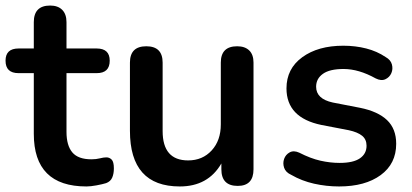

<svg xmlns="http://www.w3.org/2000/svg" viewBox="-26 -663 1488 693"><path d="M286 10Q96 10 96 -180V-399H41Q-6 -399 -6 -444Q-6 -488 41 -488H96V-583Q96 -643 155 -643Q183 -643 198.5 -627.5Q214 -612 214 -583V-488H323Q370 -488 370 -444Q370 -399 323 -399H214V-187Q214 -138 235 -113Q256 -88 304 -88Q321 -88 334.5 -91.5Q348 -95 358 -95Q369 -95 377 -87Q385 -79 385 -55Q385 -36 379 -22Q373 -8 357 -2Q344 2 322.5 6Q301 10 286 10Z M623 10Q443 10 443 -191V-437Q443 -496 502 -496Q561 -496 561 -437V-190Q561 -84 653 -84Q705 -84 738 -120Q771 -156 771 -214V-437Q771 -496 830 -496Q858 -496 873.5 -481Q889 -466 889 -437V-52Q889 8 832 8Q773 8 773 -52V-73Q725 10 623 10Z M1198 10Q1152 10 1107.5 0Q1063 -10 1025 -32Q1005 -41 999.5 -57.5Q994 -74 999.5 -89.5Q1005 -105 1019.5 -113Q1034 -121 1054 -112Q1095 -91 1130.5 -83Q1166 -75 1200 -75Q1249 -75 1273 -91.5Q1297 -108 1297 -137Q1297 -160 1281 -173Q1265 -186 1233 -193L1134 -212Q1008 -238 1008 -344Q1008 -415 1065 -456.5Q1122 -498 1213 -498Q1257 -498 1296 -488Q1335 -478 1366 -457Q1384 -447 1388.5 -430.5Q1393 -414 1386.5 -399Q1380 -384 1365 -377Q1350 -370 1330 -380Q1269 -414 1214 -414Q1164 -414 1139.5 -396.5Q1115 -379 1115 -350Q1115 -306 1175 -293L1273 -274Q1338 -261 1371 -229.5Q1404 -198 1404 -144Q1404 -72 1348 -31Q1292 10 1198 10Z"/></svg>

Font: Chiron GoRound TC M
Style: Regular
Weight: 500
Designer: Ryoko NISHIZUKA 西塚涼子 (kana, bopomofo & ideographs); Paul D. Hunt (Latin, Greek & Cyrillic); Sandoll Communications 산돌커뮤니
Foundry: Adobe
Version: Version 1.000;hotconv 1.1.1;makeotfexe 2.6.0